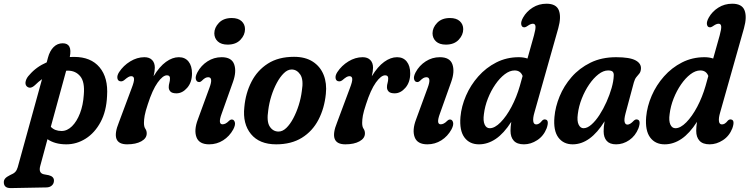

<svg xmlns="http://www.w3.org/2000/svg" viewBox="-113 -748 3931 1007"><path d="M71 -302Q45.5 -278 27 -295.5Q17.5 -305.5 22 -323Q26.5 -340.5 42 -356Q77 -397 132 -421L138.5 -445.5Q148 -481 168 -501Q188 -521 216 -521Q267.5 -521 253 -449Q264.5 -449.5 276 -449.5Q363.5 -449.5 409.2 -395Q455 -340.5 448.5 -244.5Q445 -164.5 414.5 -107.8Q384 -51 336.5 -21Q289 9 235 9Q175 9 136 -18L98 122.5Q88 159.5 116.5 166L143 171Q170 178 170 199Q170 215 158.8 225Q147.5 235 129.5 235L-56.5 238.5Q-93 239 -93 207.5Q-93 196.5 -85.8 188Q-78.5 179.5 -60.5 170.5Q-41 162.5 -32.8 153.5Q-24.5 144.5 -20 129L107.5 -333Q88.5 -319.5 71 -302ZM242.5 -377.5Q238.5 -377.5 234 -377L153.5 -83Q174 -61 210 -61Q239.5 -61 264.8 -86Q290 -111 306.5 -153.8Q323 -196.5 326.5 -251Q332.5 -318 308 -347.8Q283.5 -377.5 242.5 -377.5Z M519.5 -321.5Q505.5 -322.5 502.8 -337Q500 -351.5 511.5 -369.5Q534 -404 570 -426Q606 -448 644.5 -448Q670.5 -448 684.8 -433.2Q699 -418.5 699 -393Q699 -375.5 692.5 -348Q723.5 -399 757.5 -423.5Q791.5 -448 825 -448Q857.5 -448 875.8 -425.2Q894 -402.5 894 -363Q894 -316.5 868.8 -287.5Q843.5 -258.5 812.5 -258.5Q790 -258.5 781 -267.8Q772 -277 772 -290.5Q772 -302.5 775.2 -313Q778.5 -323.5 778.5 -337.5Q778.5 -353 762.5 -353Q741 -353 713.8 -315Q686.5 -277 662 -200.5Q649.5 -163 645.8 -141.8Q642 -120.5 642 -103.5Q642 -83 649.2 -72.8Q656.5 -62.5 656.5 -48.5Q656.5 -22.5 628 -6.8Q599.5 9 554 9Q463.5 9 510.5 -106L577.5 -285.5Q591 -320 590 -334.2Q589 -348.5 575 -348.5Q568 -348.5 559.8 -343.8Q551.5 -339 537.5 -327Q527.5 -320 519.5 -321.5Z M1081 -514Q1047.5 -514 1029.5 -530.5Q1011.5 -547 1011 -573Q1011 -603 1035.2 -628.2Q1059.5 -653.5 1102.5 -653.5Q1136 -653.5 1154 -637Q1172 -620.5 1172 -595Q1172 -564.5 1148 -539.2Q1124 -514 1081 -514ZM1049.5 -151.5Q1029 -96 1054 -96Q1061.5 -96 1069.8 -100Q1078 -104 1088.5 -114.5Q1097 -122.5 1105 -121Q1115 -120 1118.8 -106.2Q1122.5 -92.5 1110.5 -69.5Q1090.5 -33 1057.2 -12Q1024 9 984 9Q931.5 9 917.5 -28.2Q903.5 -65.5 924.5 -121L985.5 -287.5Q1006.5 -343 979 -343Q971 -343 963.2 -338.8Q955.5 -334.5 944.5 -323.5Q936 -316 928.5 -318Q918 -319 914.2 -332.5Q910.5 -346 922.5 -369Q941.5 -404.5 975.2 -426.2Q1009 -448 1049.5 -448Q1102 -448 1115.2 -410.5Q1128.5 -373 1109 -318.5Z M1429 -450Q1488.5 -450 1527.8 -424.5Q1567 -399 1584.5 -355Q1602 -311 1596 -255.5Q1588.5 -180 1557.2 -120Q1526 -60 1470.5 -25.5Q1415 9 1335.5 9Q1247.5 9 1203.2 -45Q1159 -99 1168.5 -186Q1175 -259 1205.8 -319Q1236.5 -379 1292 -414.5Q1347.5 -450 1429 -450ZM1348 -58Q1369 -58 1388.8 -77Q1408.5 -96 1425.2 -127.5Q1442 -159 1453.8 -196.5Q1465.5 -234 1470 -270.5Q1480 -330 1462 -356.8Q1444 -383.5 1416.5 -383.5Q1395.5 -383.5 1375.8 -364.2Q1356 -345 1339 -313.5Q1322 -282 1310.2 -244.5Q1298.5 -207 1294 -170.5Q1284.5 -110.5 1301.8 -84.2Q1319 -58 1348 -58Z M1664 -321.5Q1650 -322.5 1647.2 -337Q1644.5 -351.5 1656 -369.5Q1678.5 -404 1714.5 -426Q1750.5 -448 1789 -448Q1815 -448 1829.2 -433.2Q1843.5 -418.5 1843.5 -393Q1843.5 -375.5 1837 -348Q1868 -399 1902 -423.5Q1936 -448 1969.5 -448Q2002 -448 2020.2 -425.2Q2038.5 -402.5 2038.5 -363Q2038.5 -316.5 2013.2 -287.5Q1988 -258.5 1957 -258.5Q1934.5 -258.5 1925.5 -267.8Q1916.5 -277 1916.5 -290.5Q1916.5 -302.5 1919.8 -313Q1923 -323.5 1923 -337.5Q1923 -353 1907 -353Q1885.5 -353 1858.2 -315Q1831 -277 1806.5 -200.5Q1794 -163 1790.2 -141.8Q1786.5 -120.5 1786.5 -103.5Q1786.5 -83 1793.8 -72.8Q1801 -62.5 1801 -48.5Q1801 -22.5 1772.5 -6.8Q1744 9 1698.5 9Q1608 9 1655 -106L1722 -285.5Q1735.5 -320 1734.5 -334.2Q1733.5 -348.5 1719.5 -348.5Q1712.5 -348.5 1704.2 -343.8Q1696 -339 1682 -327Q1672 -320 1664 -321.5Z M2225.5 -514Q2192 -514 2174 -530.5Q2156 -547 2155.5 -573Q2155.5 -603 2179.8 -628.2Q2204 -653.5 2247 -653.5Q2280.5 -653.5 2298.5 -637Q2316.5 -620.5 2316.5 -595Q2316.5 -564.5 2292.5 -539.2Q2268.5 -514 2225.5 -514ZM2194 -151.5Q2173.5 -96 2198.5 -96Q2206 -96 2214.2 -100Q2222.5 -104 2233 -114.5Q2241.5 -122.5 2249.5 -121Q2259.5 -120 2263.2 -106.2Q2267 -92.5 2255 -69.5Q2235 -33 2201.8 -12Q2168.5 9 2128.5 9Q2076 9 2062 -28.2Q2048 -65.5 2069 -121L2130 -287.5Q2151 -343 2123.5 -343Q2115.5 -343 2107.8 -338.8Q2100 -334.5 2089 -323.5Q2080.5 -316 2073 -318Q2062.5 -319 2058.8 -332.5Q2055 -346 2067 -369Q2086 -404.5 2119.8 -426.2Q2153.5 -448 2194 -448Q2246.5 -448 2259.8 -410.5Q2273 -373 2253.5 -318.5Z M2815 -600 2690 -158Q2681.5 -129 2683.8 -112.2Q2686 -95.5 2699.5 -95.5Q2707 -95.5 2714.2 -99.8Q2721.5 -104 2731 -116Q2739 -123 2746 -121.5Q2769.5 -119.5 2754 -75Q2738 -34.5 2704.5 -12.8Q2671 9 2635 9Q2599 9 2581.8 -9.8Q2564.5 -28.5 2564.5 -62Q2564.5 -72.5 2565.5 -83.8Q2566.5 -95 2568.5 -109Q2529.5 -48 2487.2 -19.5Q2445 9 2399 9Q2349.5 9 2322.8 -27.2Q2296 -63.5 2302 -135Q2307 -190.5 2331 -246Q2355 -301.5 2395.5 -347.2Q2436 -393 2490 -420.5Q2544 -448 2608 -448Q2633 -448 2653.5 -441L2687.5 -562Q2697 -596.5 2695.5 -610Q2694 -623.5 2682 -623.5Q2670.5 -623.5 2655.5 -613Q2641.5 -603 2634 -605Q2623.5 -606 2620.8 -619.8Q2618 -633.5 2630.5 -656Q2648.5 -688 2680.8 -708.2Q2713 -728.5 2753.5 -728.5Q2804.5 -728.5 2818 -693.8Q2831.5 -659 2815 -600ZM2425 -149.5Q2420 -114.5 2428.8 -95Q2437.5 -75.5 2455.5 -75.5Q2482 -75.5 2512.5 -106.5Q2543 -137.5 2569.8 -188Q2596.5 -238.5 2613.5 -297.5L2628 -349.5Q2617 -378.5 2586 -378.5Q2560.5 -378.5 2534.2 -358.5Q2508 -338.5 2485 -305.2Q2462 -272 2446 -231.5Q2430 -191 2425 -149.5Z M3168 -154Q3159.5 -122 3163 -108.2Q3166.5 -94.5 3178 -94.5Q3192 -94.5 3211 -115Q3220 -123 3227.5 -121.5Q3251 -119 3235.5 -75Q3219.5 -35 3187.2 -13Q3155 9 3118.5 9Q3085 9 3069 -9.2Q3053 -27.5 3053 -59Q3053 -70.5 3054 -83.2Q3055 -96 3058 -112Q2983 9 2890.5 9Q2842 9 2815.2 -27.2Q2788.5 -63.5 2795 -135Q2799.5 -187.5 2822 -242.5Q2844.5 -297.5 2885 -344Q2925.5 -390.5 2983.8 -419.2Q3042 -448 3118.5 -448Q3190 -448 3220.8 -431.2Q3251.5 -414.5 3248.5 -385.5Q3247 -370.5 3240 -362Q3233 -353.5 3224.8 -343.8Q3216.5 -334 3211.5 -316ZM2917.5 -150Q2912.5 -113.5 2921.8 -94.5Q2931 -75.5 2947.5 -75.5Q2967.5 -75.5 2989.2 -94.8Q3011 -114 3031.2 -145.2Q3051.5 -176.5 3068 -213.5Q3084.5 -250.5 3094.8 -286.5Q3105 -322.5 3106 -351Q3107 -364.5 3100.8 -371.5Q3094.5 -378.5 3076.5 -378.5Q3051.5 -378.5 3025.8 -358.5Q3000 -338.5 2977.2 -305.2Q2954.5 -272 2938.5 -231.5Q2922.5 -191 2917.5 -150Z M3789 -600 3664 -158Q3655.5 -129 3657.8 -112.2Q3660 -95.5 3673.5 -95.5Q3681 -95.5 3688.2 -99.8Q3695.5 -104 3705 -116Q3713 -123 3720 -121.5Q3743.5 -119.5 3728 -75Q3712 -34.5 3678.5 -12.8Q3645 9 3609 9Q3573 9 3555.8 -9.8Q3538.5 -28.5 3538.5 -62Q3538.5 -72.5 3539.5 -83.8Q3540.5 -95 3542.5 -109Q3503.5 -48 3461.2 -19.5Q3419 9 3373 9Q3323.5 9 3296.8 -27.2Q3270 -63.5 3276 -135Q3281 -190.5 3305 -246Q3329 -301.5 3369.5 -347.2Q3410 -393 3464 -420.5Q3518 -448 3582 -448Q3607 -448 3627.5 -441L3661.5 -562Q3671 -596.5 3669.5 -610Q3668 -623.5 3656 -623.5Q3644.5 -623.5 3629.5 -613Q3615.5 -603 3608 -605Q3597.5 -606 3594.8 -619.8Q3592 -633.5 3604.5 -656Q3622.5 -688 3654.8 -708.2Q3687 -728.5 3727.5 -728.5Q3778.5 -728.5 3792 -693.8Q3805.5 -659 3789 -600ZM3399 -149.5Q3394 -114.5 3402.8 -95Q3411.5 -75.5 3429.5 -75.5Q3456 -75.5 3486.5 -106.5Q3517 -137.5 3543.8 -188Q3570.5 -238.5 3587.5 -297.5L3602 -349.5Q3591 -378.5 3560 -378.5Q3534.5 -378.5 3508.2 -358.5Q3482 -338.5 3459 -305.2Q3436 -272 3420 -231.5Q3404 -191 3399 -149.5Z"/></svg>

Font: Fraunces 144pt S100 SemiBold
Style: Italic
Weight: 600
Italic angle: -16°
Version: Version 1.000; ttfautohint (v1.8.3)